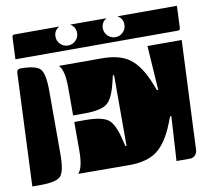

<svg xmlns="http://www.w3.org/2000/svg" viewBox="-72 -710 848 779"><g transform="rotate(-10 352.5 -320.0)"><path d="M192 -28Q213 -50 213 -120V-238H259Q326 -238 352 -219Q378 -200 394 -131L400 -106H405V-397H400L394 -372Q378 -303 352 -284Q326 -265 259 -265H213V-380Q213 -450 192 -472V-473H368Q443 -473 484 -441.5Q525 -410 554 -337L566 -307H571L559 -490H700L680 -40Q679 -27 670.5 -18.5Q662 -10 650 -10H594L605 -193H600L588 -163Q559 -90 518 -58.5Q477 -27 402 -27ZM0 -10 20 -475Q21 -490 35 -490Q97 -490 116 -471.5Q135 -453 135 -380V-120Q135 -47 116.5 -28.5Q98 -10 35 -10ZM22 -530 26 -620Q26 -630 36 -630H220Q198 -617 198 -592Q198 -574 211 -561Q224 -548 242 -548Q261 -548 274 -561Q287 -574 287 -592Q287 -617 265 -630H415Q393 -617 393 -592Q393 -574 406 -561Q419 -548 438 -548Q456 -548 469 -561Q482 -574 482 -592Q482 -617 460 -630H705L701 -540Q701 -530 691 -530Z"/></g></svg>

Font: PrimecolorCV1
Style: Medium
Weight: 500
Designer: gluk
Foundry: gluk
Version: Version 0.672